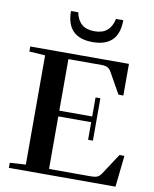

<svg xmlns="http://www.w3.org/2000/svg" viewBox="-96 -961 829 1033"><g transform="rotate(10 319.0 -444.5)"><path d="M350.1 -744.6Q207 -744.6 207 -889.2H246.6Q255.4 -846.2 280.5 -825Q305.7 -803.7 349.6 -803.7Q393.6 -803.7 418.7 -825Q443.8 -846.2 453.1 -889.2H492.7Q492.7 -744.6 350.1 -744.6ZM24.4 0V-27.8L111.3 -33.2V-629.9L24.4 -635.7V-663.1H563.5V-490.2H536.6L473.6 -602.5Q464.8 -618.7 452.9 -625.2Q440.9 -631.8 420.9 -631.8H238.3V-350.1H418V-454.1H444.3V-222.7H418V-318.8H238.3V-31.7H467.8Q489.3 -31.7 501.7 -37.1Q514.2 -42.5 524.9 -59.1L598.6 -171.4H625.5L606.9 0Z"/></g></svg>

Font: Elstob 18pt SemiBold
Style: Regular
Weight: 600
Designer: Peter S. Baker
Version: Version 1.015